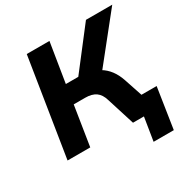

<svg xmlns="http://www.w3.org/2000/svg" viewBox="-193 -870 1169 1202"><g transform="rotate(-30 391.5 -268.5)"><path d="M575 168 602 0H547L566 -125H766L721 168ZM50 0 162 -705H326L280 -420H385L353 -398L590 -705H780L509 -366L437 -413Q481 -405 515 -385Q549 -365 573.5 -332.5Q598 -300 613 -255L698 0H523L460 -200Q447 -245 418.5 -265Q390 -285 342 -285H259L214 0Z"/></g></svg>

Font: Nunito Sans 7pt ExtraBold
Style: Italic
Weight: 800
Italic angle: -9°
Designer: Vernon Adams
Foundry: Vernon Adams
Version: Version 3.101;gftools[0.9.27]